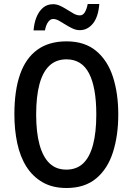

<svg xmlns="http://www.w3.org/2000/svg" viewBox="-20 -931 664 961"><path d="M572 -358Q572 -253 545.5 -169.5Q519 -86 461.5 -38Q404 10 313 10Q243 10 193.5 -18.5Q144 -47 112.5 -96.5Q81 -146 66.5 -213.5Q52 -281 52 -359Q52 -478 80.5 -559Q109 -640 167 -682Q225 -724 313 -724Q404 -724 461.5 -676Q519 -628 545.5 -545.5Q572 -463 572 -358ZM161 -358Q161 -268 178 -206.5Q195 -145 228 -113.5Q261 -82 312 -82Q363 -82 396 -113Q429 -144 445.5 -206Q462 -268 462 -358Q462 -494 425.5 -564Q389 -634 313 -634Q261 -634 227.5 -602.5Q194 -571 177.5 -509.5Q161 -448 161 -358ZM148 -779Q151 -817 163 -846Q175 -875 195.5 -892.5Q216 -910 246 -910Q264 -910 282 -901.5Q300 -893 317 -882Q334 -871 349.5 -862.5Q365 -854 380 -854Q395 -854 404.5 -869.5Q414 -885 419 -911H477Q472 -846 445 -813Q418 -780 379 -780Q361 -780 343 -788.5Q325 -797 307.5 -808Q290 -819 275 -827.5Q260 -836 246 -836Q232 -836 221 -821Q210 -806 205 -779Z"/></svg>

Font: Noto Sans Bengali Condensed Medium
Style: Regular
Weight: 500
Width: 3
Designer: Jelle Bosma - Monotype Design Team
Foundry: Monotype Imaging Inc.
Version: Version 2.003